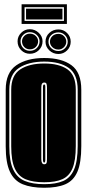

<svg xmlns="http://www.w3.org/2000/svg" viewBox="-20 -876 411 907"><path d="M189 11Q128 11 87.5 -5.5Q47 -22 27 -64.5Q7 -107 7 -185V-452Q7 -533 57 -567.5Q107 -602 189 -602Q271 -602 317.5 -568Q364 -534 364 -452V-186Q364 -107 345.5 -64.5Q327 -22 288.5 -5.5Q250 11 189 11ZM189 -6Q244 -6 278.5 -21Q313 -36 330 -75.5Q347 -115 347 -186V-452Q347 -525 305 -555Q263 -585 189 -585Q115 -585 69.5 -555Q24 -525 24 -452V-185Q24 -114 42.5 -75Q61 -36 97.5 -21Q134 -6 189 -6ZM189 -15Q136 -15 101.5 -29Q67 -43 50 -80Q33 -117 33 -185V-452Q33 -520 75.5 -548Q118 -576 189 -576Q259 -576 298.5 -548.5Q338 -521 338 -452V-186Q338 -118 322.5 -81Q307 -44 274.5 -29.5Q242 -15 189 -15ZM189 -100Q196 -100 199 -104.5Q202 -109 202 -125V-461Q202 -475 199.5 -480.5Q197 -486 189 -486Q182 -486 178.5 -480.5Q175 -475 175 -461V-125Q175 -100 189 -100ZM189 -108Q183 -108 183 -122V-465Q183 -477 189 -477Q194 -477 194 -465V-122Q194 -108 189 -108ZM121 -622Q97 -622 80 -639Q63 -656 63 -681Q63 -704 80 -721Q97 -738 121 -738Q145 -738 163 -721Q181 -704 181 -681Q181 -656 163.5 -639Q146 -622 121 -622ZM256 -621Q231 -621 213 -638Q195 -655 195 -679Q195 -704 213 -720.5Q231 -737 256 -737Q280 -737 297 -720Q314 -703 314 -679Q314 -655 297 -638Q280 -621 256 -621ZM121 -636Q141 -636 154 -649Q167 -662 167 -681Q167 -698 153.5 -711Q140 -724 121 -724Q103 -724 90 -711.5Q77 -699 77 -681Q77 -662 89.5 -649Q102 -636 121 -636ZM256 -635Q274 -635 287 -648Q300 -661 300 -679Q300 -697 287 -710Q274 -723 256 -723Q236 -723 222.5 -710.5Q209 -698 209 -679Q209 -660 223 -647.5Q237 -635 256 -635ZM121 -643Q105 -643 94.5 -654Q84 -665 84 -681Q84 -695 94.5 -706Q105 -717 121 -717Q138 -717 149 -706Q160 -695 160 -681Q160 -665 149 -654Q138 -643 121 -643ZM256 -642Q239 -642 227.5 -653Q216 -664 216 -679Q216 -694 227 -705Q238 -716 256 -716Q272 -716 282.5 -705Q293 -694 293 -679Q293 -664 282 -653Q271 -642 256 -642ZM82 -763V-856H296V-763ZM96 -777H282V-842H96ZM103 -784V-835H275V-784Z"/></svg>

Font: Alumni Sans Collegiate One
Style: Regular
Weight: 400
Designer: Robert E. Leuschke
Foundry: Robert E. Leuschke
Version: Version 1.100